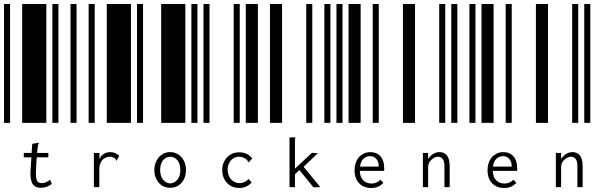

<svg xmlns="http://www.w3.org/2000/svg" viewBox="-20 -610 3010 953"><path d="M0 0V-590H30V0ZM90 0V-590H210V0ZM240 0V-590H270V0ZM237 303Q213 322 183 322Q155 322 143 305Q131 287 131 249Q131 242 132 227L136 171H98V149H137L140 104L169 99H173V101Q171 104 170 107Q168 110 168 115L164 149H220V171H162L159 229Q158 244 158 248Q158 278 165 289Q172 299 187 299Q198 299 208 295Q217 291 229 282Z M330 0V-590H360V0ZM420 0V-590H450V0ZM510 0V-590H630V0ZM527 145Q554 145 572 164L560 184L559 188L556 186Q555 182 554 180Q552 177 547 174Q538 168 525 168Q512 168 500 175Q488 181 481 195Q473 209 473 229V319H446V149H474L473 180Q480 164 495 154Q510 145 527 145Z M660 0V-590H690V0ZM780 0V-590H900V0ZM930 0V-590H960V0ZM825 322Q802 322 784 311Q767 300 757 280Q746 260 746 234Q746 208 757 188Q767 168 784 157Q802 145 825 145Q848 145 865 157Q883 168 893 188Q903 208 903 234Q903 260 893 280Q883 300 865 311Q848 322 825 322ZM825 300Q839 300 851 291Q862 283 869 268Q875 252 875 233Q875 204 861 186Q847 168 825 168Q803 168 789 186Q775 204 775 233Q775 252 781 268Q788 283 799 291Q810 300 825 300Z M990 0V-590H1020V0ZM1140 0V-590H1170V0ZM1200 0V-590H1260V0ZM1168 323Q1143 323 1124 312Q1105 300 1094 280Q1083 260 1083 234Q1083 209 1094 189Q1105 169 1124 157Q1143 146 1168 146Q1188 146 1205 154Q1221 162 1232 177L1215 194L1213 196L1211 194Q1211 191 1209 188Q1208 186 1204 182Q1196 175 1187 172Q1177 168 1165 168Q1150 168 1138 176Q1125 184 1118 199Q1110 213 1110 232Q1110 251 1118 267Q1126 282 1139 290Q1153 299 1169 299Q1195 299 1214 278L1229 296Q1204 323 1168 323Z M1320 0V-590H1380V0ZM1500 0V-590H1530V0ZM1590 0V-590H1620V0ZM1466 234 1444 255V319H1417V72H1447V74Q1445 77 1444 79Q1444 82 1444 88V227L1529 148Q1538 150 1549 150H1558L1487 218L1570 319L1536 320Z M1650 0V-590H1680V0ZM1710 0V-590H1770V0ZM1830 0V-590H1860V0ZM1823 323Q1785 323 1763 300Q1740 277 1740 235Q1740 207 1751 186Q1761 166 1779 156Q1796 145 1818 145Q1849 145 1868 165Q1887 186 1887 226Q1887 230 1887 238H1766Q1767 269 1783 285Q1799 301 1824 301Q1851 301 1868 282L1883 297Q1861 323 1823 323ZM1860 217Q1860 193 1848 179Q1836 165 1816 165Q1798 165 1784 178Q1770 191 1767 217Z M1980 0V-590H2040V0ZM2160 0V-590H2190V0ZM2220 0V-590H2250V0ZM2079 149H2105V179Q2115 164 2130 154Q2145 145 2162 145Q2185 145 2199 162Q2212 180 2212 216V319H2186V217Q2186 191 2178 180Q2169 168 2155 168Q2143 168 2132 175Q2120 182 2112 194Q2105 206 2105 221V319H2079Z M2310 0V-590H2340V0ZM2370 0V-590H2430V0ZM2490 0V-590H2520V0ZM2483 323Q2445 323 2423 300Q2400 277 2400 235Q2400 207 2411 186Q2421 166 2439 156Q2456 145 2478 145Q2509 145 2528 165Q2547 186 2547 226Q2547 230 2547 238H2426Q2427 269 2443 285Q2459 301 2484 301Q2511 301 2528 282L2543 297Q2521 323 2483 323ZM2520 217Q2520 193 2508 179Q2496 165 2476 165Q2458 165 2444 178Q2430 191 2427 217Z M2640 0V-590H2700V0ZM2820 0V-590H2850V0ZM2880 0V-590H2910V0ZM2739 149H2765V179Q2775 164 2790 154Q2805 145 2822 145Q2845 145 2859 162Q2872 180 2872 216V319H2846V217Q2846 191 2838 180Q2829 168 2815 168Q2803 168 2792 175Q2780 182 2772 194Q2765 206 2765 221V319H2739Z"/></svg>

Font: Libre Barcode 128 Text
Style: Regular
Weight: 400
Version: Version 1.005; ttfautohint (v1.8.3)